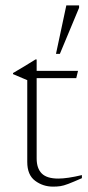

<svg xmlns="http://www.w3.org/2000/svg" viewBox="-20 -690 328 715"><path d="M116.5 -100Q116.5 -63 135.5 -44Q154.5 -25 197 -25Q230.5 -25 285 -38V-26.5Q252 -12 234.2 -5.2Q216.5 1.5 204.8 3.2Q193 5 177.5 5Q140 5 110.8 -16.8Q81.5 -38.5 81.5 -87V-391.5L28.5 -414V-418Q49 -430 72 -443.8Q95 -457.5 112 -468.5H116.5V-426H270.5L264 -399H116.5ZM188.5 -489.5 227 -670H274.5V-661L203 -489.5Z"/></svg>

Font: Newsreader Text ExtraLight
Style: Regular
Weight: 275
Designer: Hugues Gentile
Foundry: Production Type
Version: Version 1.001